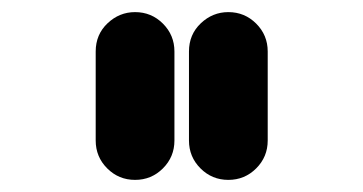

<svg xmlns="http://www.w3.org/2000/svg" viewBox="-20 -723 600 317"><path d="M292 -638Q292 -638 292 -638ZM292 -638Q292 -666 311.5 -684.5Q331 -703 357 -703Q384 -703 403 -684Q422 -665 422 -638V-491Q422 -464 403 -445Q384 -426 357 -426Q330 -426 311 -445Q292 -464 292 -491Q292 -491 292 -492ZM138 -638Q138 -666 157.5 -684.5Q177 -703 203 -703Q230 -703 249 -684Q268 -665 268 -638V-491Q268 -464 249 -445Q230 -426 203 -426Q176 -426 157 -445Q138 -464 138 -491Q138 -491 138 -492Z"/></svg>

Font: Brass Mono
Style: Bold
Weight: 700
Monospace: yes
Version: Version 1.100; ttfautohint (v1.8.3) -l 8 -r 50 -G 200 -x 14 